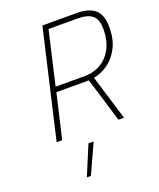

<svg xmlns="http://www.w3.org/2000/svg" viewBox="-172 -804 972 1173"><g transform="rotate(-20 314.5 -217.5)"><path d="M266 73H300L212 265H186ZM248 -700H470Q550 -700 589.5 -665.5Q629 -631 629 -551Q629 -469 598.5 -413.5Q568 -358 524 -329Q480 -300 435 -292L524 0H488L400 -288H189L122 0H86ZM383 -321Q445 -321 492 -349.5Q539 -378 565 -430Q591 -482 591 -551Q591 -615 560.5 -641Q530 -667 462 -667H276L196 -321Z"/></g></svg>

Font: Cairo ExtraLight
Style: Italic
Weight: 275
Italic angle: -13°
Designer: Mohamed Gaber, Accademia di Belle Arti di Urbino and others
Foundry: Kief Type Foundry, Accademia di Belle Arti di Urbino and others
Version: Version 3.011